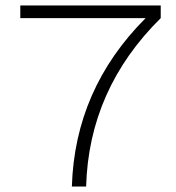

<svg xmlns="http://www.w3.org/2000/svg" viewBox="-20 -680 640 700"><path d="M54 -660H566V-614Q304 -355 294 0H242Q253 -356 511 -614H54Z"/></svg>

Font: Elaine Sans Light
Style: Regular
Weight: 300
Designer: Wei Huang
Foundry: Wei Huang
Version: Version 2.001;December 24, 2019;FontCreator 12.0.0.2547 64-b